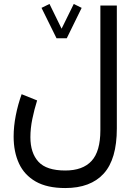

<svg xmlns="http://www.w3.org/2000/svg" viewBox="-20 -700 680 962"><path d="M263.2 -508.3 188 -660.6 228 -680.2 288.6 -556.2 349.6 -680.2 389.2 -660.6 314.5 -508.3ZM565.4 -56.6Q565.4 97.7 499.5 169.9Q433.6 242.2 307.1 242.2Q216.3 242.2 159.2 209.7Q102.1 177.2 75.2 119.1Q48.3 61 48.3 -15.6Q48.3 -67.4 59.1 -121.8Q69.8 -176.3 88.4 -228L166 -196.8Q151.9 -151.9 142.1 -104.5Q132.3 -57.1 132.3 -12.7Q132.3 66.4 172.6 110.4Q212.9 154.3 307.1 154.3Q394.5 154.3 438.7 106.4Q482.9 58.6 482.9 -47.9V-672.4H565.4Z"/></svg>

Font: Vazirmatn RD UI FD
Style: Regular
Weight: 400
Designer: Saber Rastikerdar
Foundry: Saber Rastikerdar
Version: Version 33.003